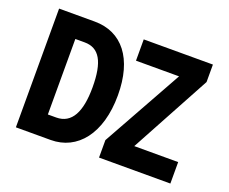

<svg xmlns="http://www.w3.org/2000/svg" viewBox="-116 -899 1292 1085"><g transform="rotate(20 530.0 -357.0)"><path d="M68 0H277C437 0 548 -135 548 -367C548 -587 448 -714 282 -714H68ZM568 0H997V-129H733L993 -609V-714H577V-586H836L568 -105ZM263 -130H213V-584H269C357 -584 398 -515 398 -360C398 -214 357 -130 263 -130Z"/></g></svg>

Font: Noto Sans Mono Condensed ExtraBold
Style: Regular
Weight: 800
Width: 3
Designer: Monotype Design Team
Foundry: Monotype Imaging Inc.
Version: Version 2.014